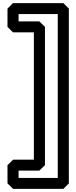

<svg xmlns="http://www.w3.org/2000/svg" viewBox="-20 -915 489 1230"><path d="M99 178H232L268 143V-743L232 -778H99V-825H350V225H99ZM64 108 28 143V260L64 295H386L421 260V-860L386 -895H63L28 -860V-743L63 -708H197V108Z"/></svg>

Font: Hussar Press
Style: Bold
Weight: 700
Foundry: Cannot Into Space Fonts
Version: Version 1.43